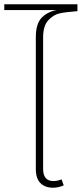

<svg xmlns="http://www.w3.org/2000/svg" viewBox="-35 -865 382 895"><path d="M166 -691V-78Q166 -21 214 -21Q233 -21 252 -29L262 -1Q238 10 212 10Q175 10 153.5 -11.5Q132 -33 132 -77V-691Q132 -753 158 -781Q184 -809 228 -818H-15V-845H326V-813Q273 -809 244 -803Q215 -797 190.5 -771Q166 -745 166 -691Z"/></svg>

Font: FiraGO UltraLight
Style: Regular
Weight: 200
Designer: bBox Type
Foundry: bBox Type GmbH
Version: Version 1.001